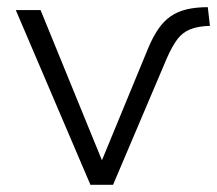

<svg xmlns="http://www.w3.org/2000/svg" viewBox="-20 -515 605 535"><path d="M232 0 24 -487H93L274 -44H254L393 -381Q406 -412 421 -434Q436 -456 455.5 -469.5Q475 -483 500.5 -489Q526 -495 559 -495L565 -443Q532 -442 510.5 -433.5Q489 -425 474.5 -406Q460 -387 445 -353L295 0Z"/></svg>

Font: Nunito Sans 11pt Light
Style: Regular
Weight: 300
Version: Version 3.101;gftools[0.9.27]